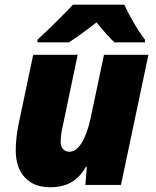

<svg xmlns="http://www.w3.org/2000/svg" viewBox="-20 -786 662 816"><path d="M237.8 -183.1Q237.8 -161.6 248.8 -151.4Q259.8 -141.1 274.9 -141.1Q303.7 -141.1 327.4 -179.4Q351.1 -217.8 365.2 -284.2L421.9 -553.2H610.8L494.1 0H342.8L349.1 -77.1H345.2Q318.8 -31.7 282.5 -11Q246.1 9.8 192.9 9.8Q124 9.8 85.4 -32Q46.9 -73.7 46.9 -147Q46.9 -198.7 59.1 -258.8L121.1 -553.2H310.1L247.1 -252Q237.8 -211.9 237.8 -183.1ZM596.2 -606H466.3Q443.8 -626 390.1 -690.9Q321.8 -637.2 272.9 -606H139.2V-617.2Q177.7 -652.3 222.2 -696.5Q266.6 -740.7 290 -766.1H508.3Q521 -737.3 546.4 -693.1Q571.8 -648.9 596.2 -617.2Z"/></svg>

Font: Open Sans Extrabold
Style: Italic
Weight: 800
Italic angle: -12°
Foundry: Ascender Corporation
Version: Version 1.10